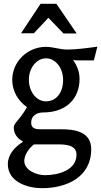

<svg xmlns="http://www.w3.org/2000/svg" viewBox="-20 -754 529 1004"><path d="M233 -661 312 -579H381L275 -734H192L90 -580H157ZM220 -509C125 -509 44 -433 44 -336C44 -279 74 -226 121 -194C85 -128 52 -112 52 -87C52 -57 69 -30 99 -15V-12C57 15 21 54 21 104C21 199 126 230 200 230C326 230 457 174 457 26C457 -66 370 -78 301 -78H204C176 -78 143 -76 143 -113C143 -149 172 -166 206 -166C328 -166 396 -240 396 -341C396 -375 385 -409 362 -440C371 -439 382 -438 391 -438H471L489 -510C431 -502 381 -495 330 -495C293 -495 258 -509 220 -509ZM221 -449C269 -449 310 -400 310 -336C310 -269 274 -224 220 -224C172 -224 131 -273 131 -337C131 -400 172 -449 221 -449ZM158 1H278C323 1 380 3 380 55C380 136 285 162 215 162C170 162 107 136 107 87C107 56 132 20 158 1Z"/></svg>

Font: Rosario
Style: Regular
Weight: 400
Designer: Hector Gatti
Foundry: Omnibus Type
Version: Version 1.100